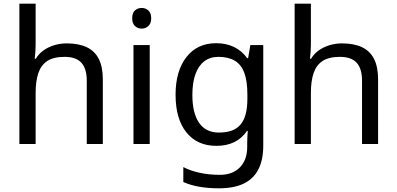

<svg xmlns="http://www.w3.org/2000/svg" viewBox="-20 -780 2149 1040"><path d="M173 -537Q173 -518 171.5 -498Q170 -478 168 -462H174Q191 -490 217 -508Q243 -526 275 -535.5Q307 -545 341 -545Q406 -545 449.5 -524.5Q493 -504 515 -461Q537 -418 537 -349V0H450V-343Q450 -408 421 -440Q392 -472 330 -472Q270 -472 236 -449.5Q202 -427 187.5 -383.5Q173 -340 173 -277V0H85V-760H173Z M791 -536V0H703V-536ZM748 -737Q768 -737 783.5 -723.5Q799 -710 799 -681Q799 -653 783.5 -639Q768 -625 748 -625Q726 -625 711 -639Q696 -653 696 -681Q696 -710 711 -723.5Q726 -737 748 -737Z M1151 -546Q1204 -546 1246.5 -526Q1289 -506 1319 -465H1324L1336 -536H1406V9Q1406 85 1380 136.5Q1354 188 1301 214Q1248 240 1166 240Q1108 240 1059.5 231.5Q1011 223 973 206V125Q1011 145 1062 156Q1113 167 1171 167Q1240 167 1279.5 126.5Q1319 86 1319 16V-5Q1319 -17 1320 -39.5Q1321 -62 1322 -71H1318Q1290 -30 1248.5 -10Q1207 10 1152 10Q1048 10 989.5 -63Q931 -136 931 -267Q931 -395 989.5 -470.5Q1048 -546 1151 -546ZM1163 -472Q1118 -472 1086.5 -448Q1055 -424 1038.5 -378Q1022 -332 1022 -266Q1022 -167 1058.5 -114.5Q1095 -62 1165 -62Q1206 -62 1235 -72.5Q1264 -83 1283 -105.5Q1302 -128 1311 -163Q1320 -198 1320 -246V-267Q1320 -340 1303.5 -385Q1287 -430 1252 -451Q1217 -472 1163 -472Z M1664 -537Q1664 -518 1662.5 -498Q1661 -478 1659 -462H1665Q1682 -490 1708 -508Q1734 -526 1766 -535.5Q1798 -545 1832 -545Q1897 -545 1940.5 -524.5Q1984 -504 2006 -461Q2028 -418 2028 -349V0H1941V-343Q1941 -408 1912 -440Q1883 -472 1821 -472Q1761 -472 1727 -449.5Q1693 -427 1678.5 -383.5Q1664 -340 1664 -277V0H1576V-760H1664Z"/></svg>

Font: ing115
Style: Regular
Weight: 400
Designer: Monotype Design Team
Foundry: Monotype Imaging Inc.
Version: Version 2.013